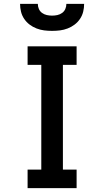

<svg xmlns="http://www.w3.org/2000/svg" viewBox="-20 -975 540 995"><path d="M123 0V-96H194V-639H123V-735H377V-639H306V-96H377V0ZM250 -815Q229 -815 209 -817.5Q189 -820 169.5 -827.5Q150 -835 133.5 -847.5Q117 -860 105.5 -877Q94 -894 89 -914Q84 -934 84 -955H176Q176 -941 181.5 -928.5Q187 -916 198 -908Q209 -900 222.5 -897Q236 -894 250 -894Q264 -894 277.5 -897Q291 -900 302 -908Q313 -916 318.5 -928.5Q324 -941 324 -955H416Q416 -934 411 -914Q406 -894 394.5 -877Q383 -860 366.5 -847.5Q350 -835 330.5 -827.5Q311 -820 291 -817.5Q271 -815 250 -815Z"/></svg>

Font: Zed Mono
Style: Bold
Weight: 700
Monospace: yes
Designer: Belleve Invis
Foundry: Belleve Invis
Version: Version 1.0.0; ttfautohint (v1.8.4)